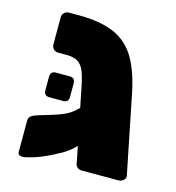

<svg xmlns="http://www.w3.org/2000/svg" viewBox="-92 -658 682 745"><g transform="rotate(15 249.0 -285.5)"><path d="M300 0Q289 0 281.5 -7.5Q274 -15 274 -26L214 -323Q207 -357 198 -377.5Q189 -398 173 -408Q157 -418 129 -418H94Q83 -418 75.5 -425.5Q68 -433 68 -444V-553Q68 -564 75.5 -571.5Q83 -579 94 -579H133Q223 -579 278.5 -554Q334 -529 365.5 -474Q397 -419 414 -329L475 -26Q477 -15 468 -7.5Q459 0 448 0ZM212 -49Q171 -26 138 -12.5Q105 1 70 8Q60 9 53 6Q46 3 46 -7V-133Q46 -150 67 -158Q74 -161 94 -167Q114 -173 137 -180Q160 -187 176 -194Q198 -203 217 -219Q236 -235 251 -256Q266 -277 275 -300L333 -295Q327 -228 312.5 -181Q298 -134 273 -102Q248 -70 212 -49ZM106 -242Q84 -242 84 -264V-319Q84 -341 106 -341H161Q183 -341 183 -319V-264Q183 -242 161 -242Z"/></g></svg>

Font: Rubik ExtraBold
Style: Regular
Weight: 800
Designer: Hubert and Fischer
Foundry: Hubert and Fischer
Version: Version 2.300;gftools[0.9.30]